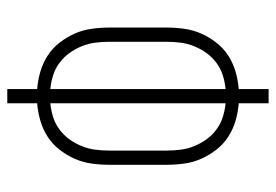

<svg xmlns="http://www.w3.org/2000/svg" viewBox="-138 -638 775 540"><g transform="rotate(-90 250.0 -367.5)"><path d="M230 0V-84Q205 -86 181 -93Q157 -100 136 -113.5Q115 -127 99.5 -147Q84 -167 74 -189.5Q64 -212 60.5 -237Q57 -262 57 -287V-448Q57 -473 60.5 -498Q64 -523 74 -545.5Q84 -568 99.5 -588Q115 -608 136 -621.5Q157 -635 181 -642Q205 -649 230 -651V-735H270V-651Q295 -649 319 -642Q343 -635 364 -621.5Q385 -608 400.5 -588Q416 -568 426 -545.5Q436 -523 439.5 -498Q443 -473 443 -448V-287Q443 -262 439.5 -237Q436 -212 426 -189.5Q416 -167 400.5 -147Q385 -127 364 -113.5Q343 -100 319 -93Q295 -86 270 -84V0ZM230 -121V-614Q210 -612 191 -606Q172 -600 156 -588Q140 -576 128.5 -560Q117 -544 109.5 -525.5Q102 -507 99.5 -487.5Q97 -468 97 -448V-287Q97 -267 99.5 -247.5Q102 -228 109.5 -209.5Q117 -191 128.5 -175Q140 -159 156 -147Q172 -135 191 -129Q210 -123 230 -121ZM270 -121Q290 -123 309 -129Q328 -135 344 -147Q360 -159 371.5 -175Q383 -191 390.5 -209.5Q398 -228 400.5 -247.5Q403 -267 403 -287V-448Q403 -468 400.5 -487.5Q398 -507 390.5 -525.5Q383 -544 371.5 -560Q360 -576 344 -588Q328 -600 309 -606Q290 -612 270 -614Z"/></g></svg>

Font: Iosevka Extralight
Style: Regular
Weight: 200
Monospace: yes
Designer: Belleve Invis
Foundry: Belleve Invis
Version: Version 32.0.1; ttfautohint (v1.8.4)